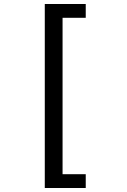

<svg xmlns="http://www.w3.org/2000/svg" viewBox="-20 -819 642 971"><path d="M413.6 131.8V62H296.4V-729H413.6V-798.8H206.5V131.8Z"/></svg>

Font: Hack Dev
Style: Regular
Weight: 400
Designer: Christopher Simpkins
Foundry: Christopher Simpkins
Version: Version 2.0315